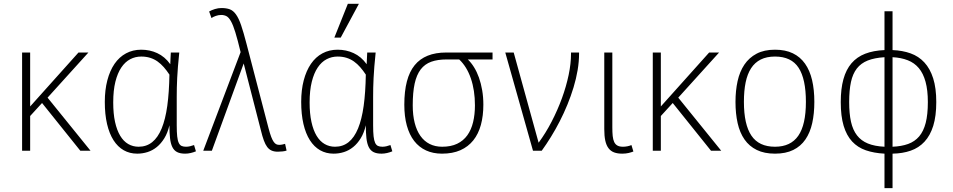

<svg xmlns="http://www.w3.org/2000/svg" viewBox="-20 -786 4971 1001"><path d="M398.9 0 199.2 -249 137.2 -181.2V0H95.2V-512.2H137.2V-231L389.2 -512.2H440.9L228 -276.9L452.1 0Z M1001.5 2.9Q988.8 8.3 974.1 11.7Q959.5 15.1 945.3 15.1Q919.4 15.1 903.3 6.8Q887.2 -1.5 878.4 -19.5Q869.6 -37.6 866.5 -65.4Q863.3 -93.3 863.3 -132.8Q854 -93.3 836.9 -65.4Q819.8 -37.6 797.6 -19.5Q775.4 -1.5 749.3 6.8Q723.1 15.1 695.3 15.1Q656.2 15.1 625 -2.7Q593.8 -20.5 571.8 -54.9Q549.8 -89.4 538.1 -139.6Q526.4 -189.9 526.4 -254.9Q526.4 -316.9 539.6 -367.2Q552.7 -417.5 577.1 -453.1Q601.6 -488.8 637 -507.8Q672.4 -526.9 716.3 -526.9Q738.3 -526.9 759.3 -522.5Q780.3 -518.1 799.8 -509Q819.3 -500 836.4 -485.6Q853.5 -471.2 867.7 -451.2Q868.7 -467.8 869.1 -483.9Q869.6 -500 870.6 -512.2H914.6Q910.2 -470.7 907.7 -438.7Q905.3 -406.7 903.8 -379.6Q902.3 -352.5 901.9 -328.9Q901.4 -305.2 901.4 -280.8V-132.8Q901.4 -97.2 903.8 -75.2Q906.2 -53.2 911.9 -41.3Q917.5 -29.3 926.8 -25.1Q936 -21 949.7 -21Q960 -21 970.5 -23.4Q981 -25.9 991.7 -29.8ZM702.6 -21Q743.7 -21 773.4 -44.9Q803.2 -68.8 822.8 -116.2Q842.3 -163.6 852.1 -233.9Q861.8 -304.2 863.3 -397Q849.1 -418.5 834 -435.8Q818.8 -453.1 801.3 -465.6Q783.7 -478 762.7 -484.6Q741.7 -491.2 716.3 -491.2Q685.5 -491.2 658.9 -477.3Q632.3 -463.4 612.5 -434.1Q592.8 -404.8 581.5 -359.6Q570.3 -314.5 570.3 -252Q570.3 -193.4 579.8 -150.1Q589.4 -106.9 606.7 -78.1Q624 -49.3 648.4 -35.2Q672.9 -21 702.6 -21Z M1380.4 -116.2Q1387.7 -88.9 1394 -72.3Q1400.4 -55.7 1407 -46.4Q1413.6 -37.1 1420.7 -33.9Q1427.7 -30.8 1435.5 -30.8Q1443.8 -30.8 1452.9 -32.7Q1461.9 -34.7 1466.3 -36.1L1474.1 -1Q1465.8 2 1453.4 3.4Q1440.9 4.9 1428.2 4.9Q1409.7 4.9 1396.2 -1Q1382.8 -6.8 1373 -19.8Q1363.3 -32.7 1355.5 -54Q1347.7 -75.2 1340.3 -106L1250.5 -455.1L1084.5 0H1039.6L1234.4 -514.2Q1218.8 -579.1 1207 -617.4Q1195.3 -655.8 1183.8 -675.8Q1172.4 -695.8 1160.4 -701.9Q1148.4 -708 1133.3 -708Q1119.1 -708 1105.2 -703.1Q1091.3 -698.2 1082.5 -691.9L1070.3 -726.1Q1083 -733.4 1100.3 -738.8Q1117.7 -744.1 1134.3 -744.1Q1160.2 -744.1 1178 -737.5Q1195.8 -731 1210.2 -710.9Q1224.6 -690.9 1237.1 -654.5Q1249.5 -618.2 1265.1 -558.1Z M2025.4 2.9Q2012.7 8.3 1998 11.7Q1983.4 15.1 1969.2 15.1Q1943.4 15.1 1927.2 6.8Q1911.1 -1.5 1902.3 -19.5Q1893.6 -37.6 1890.4 -65.4Q1887.2 -93.3 1887.2 -132.8Q1877.9 -93.3 1860.8 -65.4Q1843.8 -37.6 1821.5 -19.5Q1799.3 -1.5 1773.2 6.8Q1747.1 15.1 1719.2 15.1Q1680.2 15.1 1648.9 -2.7Q1617.7 -20.5 1595.7 -54.9Q1573.7 -89.4 1562 -139.6Q1550.3 -189.9 1550.3 -254.9Q1550.3 -316.9 1563.5 -367.2Q1576.7 -417.5 1601.1 -453.1Q1625.5 -488.8 1660.9 -507.8Q1696.3 -526.9 1740.2 -526.9Q1762.2 -526.9 1783.2 -522.5Q1804.2 -518.1 1823.7 -509Q1843.3 -500 1860.4 -485.6Q1877.4 -471.2 1891.6 -451.2Q1892.6 -467.8 1893.1 -483.9Q1893.6 -500 1894.5 -512.2H1938.5Q1934.1 -470.7 1931.6 -438.7Q1929.2 -406.7 1927.7 -379.6Q1926.3 -352.5 1925.8 -328.9Q1925.3 -305.2 1925.3 -280.8V-132.8Q1925.3 -97.2 1927.7 -75.2Q1930.2 -53.2 1935.8 -41.3Q1941.4 -29.3 1950.7 -25.1Q1960 -21 1973.6 -21Q1983.9 -21 1994.4 -23.4Q2004.9 -25.9 2015.6 -29.8ZM1726.6 -21Q1767.6 -21 1797.4 -44.9Q1827.1 -68.8 1846.7 -116.2Q1866.2 -163.6 1876 -233.9Q1885.7 -304.2 1887.2 -397Q1873 -418.5 1857.9 -435.8Q1842.8 -453.1 1825.2 -465.6Q1807.6 -478 1786.6 -484.6Q1765.6 -491.2 1740.2 -491.2Q1709.5 -491.2 1682.9 -477.3Q1656.2 -463.4 1636.5 -434.1Q1616.7 -404.8 1605.5 -359.6Q1594.2 -314.5 1594.2 -252Q1594.2 -193.4 1603.8 -150.1Q1613.3 -106.9 1630.6 -78.1Q1647.9 -49.3 1672.4 -35.2Q1696.8 -21 1726.6 -21ZM1756.3 -589.8H1723.1L1793.5 -766.1H1851.1Z M2547.9 -512.2V-476.1H2418.9Q2436.5 -459.5 2451.4 -435.5Q2466.3 -411.6 2477.1 -381.3Q2487.8 -351.1 2493.9 -315.4Q2500 -279.8 2500 -240.2Q2500 -182.1 2487.1 -134.8Q2474.1 -87.4 2447.5 -54.2Q2420.9 -21 2380.4 -2.9Q2339.8 15.1 2284.2 15.1Q2237.8 15.1 2201.2 -1.7Q2164.6 -18.6 2139.4 -51Q2114.3 -83.5 2101.1 -131.1Q2087.9 -178.7 2087.9 -240.2Q2087.9 -379.9 2141.8 -446Q2195.8 -512.2 2306.2 -512.2ZM2309.1 -476.1Q2261.7 -476.1 2228.3 -464.1Q2194.8 -452.1 2173.3 -424.1Q2151.9 -396 2141.8 -350.1Q2131.8 -304.2 2131.8 -236.8Q2131.8 -185.1 2142.1 -145Q2152.3 -105 2171.9 -77.4Q2191.4 -49.8 2220 -35.4Q2248.5 -21 2285.2 -21Q2331.1 -21 2363.5 -36.6Q2396 -52.2 2416.5 -80.8Q2437 -109.4 2446.5 -149.2Q2456.1 -189 2456.1 -236.8Q2456.1 -315.4 2434.8 -377.2Q2413.6 -439 2374 -476.1Z M2658.2 -512.2 2788.1 -42Q2825.2 -92.3 2856.2 -152.3Q2887.2 -212.4 2909.7 -273.9Q2932.1 -335.4 2944.6 -395Q2957 -454.6 2957 -504.9V-512.2H2999V-507.8Q2999 -465.3 2991.5 -420.4Q2983.9 -375.5 2970.2 -330.3Q2956.5 -285.2 2938.2 -240.5Q2919.9 -195.8 2898.2 -153.6Q2876.5 -111.3 2852.5 -72.5Q2828.6 -33.7 2804.2 0H2758.8L2614.3 -512.2Z M3282.2 3.9Q3272.5 7.8 3257.6 11.5Q3242.7 15.1 3224.1 15.1Q3199.2 15.1 3181.6 8.5Q3164.1 2 3152.6 -13.2Q3141.1 -28.3 3135.7 -52.7Q3130.4 -77.1 3130.4 -112.8V-512.2H3172.4V-122.1Q3172.4 -96.2 3174.3 -77.1Q3176.3 -58.1 3182.1 -45.7Q3188 -33.2 3199 -27.1Q3210 -21 3228 -21Q3239.3 -21 3251.5 -23.4Q3263.7 -25.9 3272 -29.8Z M3687 0 3487.3 -249 3425.3 -181.2V0H3383.3V-512.2H3425.3V-231L3677.2 -512.2H3729L3516.1 -276.9L3740.2 0Z M4225.6 -254.9Q4225.6 -193.8 4214.6 -144.3Q4203.6 -94.7 4179.2 -59.1Q4154.8 -23.4 4115.7 -4.2Q4076.7 15.1 4020.5 15.1Q3964.8 15.1 3925.5 -4.2Q3886.2 -23.4 3861.6 -58.8Q3836.9 -94.2 3825.7 -144Q3814.5 -193.8 3814.5 -254.9Q3814.5 -313 3825.4 -362.8Q3836.4 -412.6 3860.8 -449Q3885.3 -485.4 3924.6 -506.1Q3963.9 -526.9 4020.5 -526.9Q4074.7 -526.9 4113.5 -508.1Q4152.3 -489.3 4177.2 -453.9Q4202.1 -418.5 4213.9 -368.2Q4225.6 -317.9 4225.6 -254.9ZM4181.6 -254.9Q4181.6 -374 4143.6 -432.6Q4105.5 -491.2 4020.5 -491.2Q3977.1 -491.2 3946.3 -475.8Q3915.5 -460.4 3896 -430.4Q3876.5 -400.4 3867.4 -356.4Q3858.4 -312.5 3858.4 -254.9Q3858.4 -136.7 3897.5 -78.9Q3936.5 -21 4020.5 -21Q4102.1 -21 4141.8 -78.1Q4181.6 -135.3 4181.6 -254.9Z M4591.3 194.8V15.1Q4536.6 12.2 4494.1 -2.4Q4451.7 -17.1 4422.6 -48.3Q4393.6 -79.6 4378.4 -129.9Q4363.3 -180.2 4363.3 -253.9Q4363.3 -322.8 4377.2 -373Q4391.1 -423.3 4419.4 -456.3Q4447.8 -489.3 4490.7 -505.9Q4533.7 -522.5 4591.3 -524.9V-727.1H4633.3V-524.9Q4685.1 -522.9 4727.3 -507.8Q4769.5 -492.7 4799.3 -460.4Q4829.1 -428.2 4845.2 -377.4Q4861.3 -326.7 4861.3 -253.9Q4861.3 -180.7 4845.5 -129.9Q4829.6 -79.1 4799.8 -47.1Q4770 -15.1 4728 -0.5Q4686 14.2 4633.3 15.1V194.8ZM4407.2 -253.9Q4407.2 -193.8 4416.7 -151.1Q4426.3 -108.4 4448 -80.3Q4469.7 -52.2 4504.9 -37.8Q4540 -23.4 4591.3 -21V-487.8Q4539.1 -484.4 4503.9 -470.5Q4468.8 -456.5 4447.3 -429Q4425.8 -401.4 4416.5 -358.4Q4407.2 -315.4 4407.2 -253.9ZM4817.4 -253.9Q4817.4 -315.9 4805.4 -359.6Q4793.5 -403.3 4770.3 -430.9Q4747.1 -458.5 4712.6 -471.9Q4678.2 -485.4 4633.3 -487.8V-21Q4679.7 -22.9 4714.4 -35.4Q4749 -47.9 4772 -74.7Q4794.9 -101.6 4806.2 -145.3Q4817.4 -189 4817.4 -253.9Z"/></svg>

Font: Clear Sans Thin
Style: Regular
Weight: 250
Foundry: Intel Corporation
Version: Version 1.00